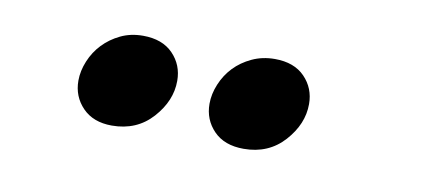

<svg xmlns="http://www.w3.org/2000/svg" viewBox="-31 -770 611 274"><g transform="rotate(10 275.0 -633.0)"><path d="M80 -621Q80 -635 86 -649.5Q92 -664 102.5 -675Q113 -686 127.5 -693Q142 -700 160 -700Q188 -700 203.5 -684Q219 -668 219 -645Q219 -616 196.5 -591Q174 -566 138 -566Q111 -566 95.5 -582Q80 -598 80 -621ZM270 -621Q270 -635 276 -649.5Q282 -664 292.5 -675Q303 -686 318 -693Q333 -700 351 -700Q379 -700 394.5 -684Q410 -668 410 -645Q410 -616 387.5 -591Q365 -566 329 -566Q301 -566 285.5 -582Q270 -598 270 -621Z"/></g></svg>

Font: Codetta
Style: Bold Italic
Weight: 700
Italic angle: -11°
Designer: Ulrich Proeller
Foundry: PROSA GmbH
Version: Version 2.00;September 29, 2018;FontCreator 11.5.0.2427 64-b